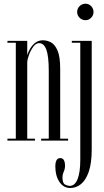

<svg xmlns="http://www.w3.org/2000/svg" viewBox="-20 -738 544 1008"><path d="M19 0V-10H63V-513.5H19V-523.5H123V-448.5Q128 -465.5 138.8 -483.5Q149.5 -501.5 166 -514Q182.5 -526.5 205.5 -526.5Q226.5 -526.5 247.2 -515.8Q268 -505 282 -473Q296 -441 296 -377.5V-10H337.5V0H196V-10H236V-366.5Q236 -442 223.5 -476.8Q211 -511.5 185 -511.5Q168.5 -511.5 154.5 -492.2Q140.5 -473 131.8 -448.8Q123 -424.5 123 -409V-10H163.5V0ZM429.5 -632Q410.5 -632 397.8 -644.8Q385 -657.5 385 -675Q385 -693 397.8 -705.8Q410.5 -718.5 429.5 -718.5Q446 -718.5 458.5 -705.8Q471 -693 471 -675Q471 -657.5 458.5 -644.8Q446 -632 429.5 -632ZM349 249Q313.5 249 292 217Q270.5 185 270.5 136Q270.5 92 296.5 92Q310 92 315.8 103.5Q321.5 115 321.5 131Q321.5 148 314.8 163.2Q308 178.5 308 193.5Q308 224.5 322.2 231.2Q336.5 238 345.5 238Q373 238 387.2 202.5Q401.5 167 401.5 100.5V-513.5H357V-523.5H461.5V45.5Q461.5 119.5 445.8 164.2Q430 209 404.5 229Q379 249 349 249Z"/></svg>

Font: Imbue 100pt Light
Style: Regular
Weight: 300
Designer: Tyler Finck
Foundry: Etcetera Type Company
Version: Version 1.102; ttfautohint (v1.8.3)